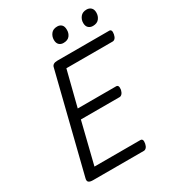

<svg xmlns="http://www.w3.org/2000/svg" viewBox="-248 -1236 1268 1384"><g transform="rotate(-30 386.0 -544.5)"><path d="M114 0Q89 0 78.5 -9Q68 -18 74 -40L276 -848Q279 -861 290.5 -868Q302 -875 322 -875H754Q765 -875 769.5 -865.5Q774 -856 770 -835Q766 -815 757 -805Q748 -795 736 -795H351L277 -503H596Q608 -503 612.5 -493.5Q617 -484 614 -463Q609 -443 599.5 -433Q590 -423 579 -423H257L172 -80H554Q566 -80 570.5 -70.5Q575 -61 571 -40Q567 -20 557.5 -10Q548 0 537 0ZM425 -963Q403 -963 389 -976.5Q375 -990 375 -1017Q375 -1045 392 -1067Q409 -1089 444 -1089Q466 -1089 479.5 -1075.5Q493 -1062 493 -1035Q494 -1006 477.5 -984.5Q461 -963 425 -963ZM670 -963Q648 -963 633.5 -976.5Q619 -990 619 -1017Q619 -1045 636.5 -1067Q654 -1089 688 -1089Q710 -1089 724.5 -1075.5Q739 -1062 739 -1035Q739 -1006 722 -984.5Q705 -963 670 -963Z"/></g></svg>

Font: Playwrite IS
Style: Regular
Weight: 400
Designer: Veronika Burian, José Scaglione
Foundry: TypeTogether
Version: Version 1.002